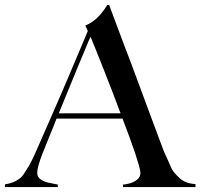

<svg xmlns="http://www.w3.org/2000/svg" viewBox="-52 -750 808 774"><path d="M-32 4V-7Q-8 -10 13 -21Q31 -32 34 -36Q38 -40 43.5 -48Q49 -56 57 -69Q73 -93 96 -146Q117 -193 143 -253Q169 -313 197 -377Q212 -412 231.5 -458Q251 -504 270 -549Q289 -594 302 -625L292 -647Q325 -661 347.5 -686Q370 -711 380 -730H388Q400 -698 415 -657.5Q430 -617 446 -575Q462 -533 476.5 -495Q491 -457 501 -429Q527 -360 550.5 -295.5Q574 -231 598 -168Q609 -137 619 -117Q624 -107 629 -95Q634 -83 640 -70Q648 -54 672 -32Q696 -10 736 -8V4H444V-6Q453 -6 470 -10.5Q487 -15 500.5 -25.5Q514 -36 514 -52Q514 -62 507.5 -85Q501 -108 493 -132Q483 -161 470 -197Q457 -233 442 -272H176Q169 -253 161.5 -235Q154 -217 147 -200Q140 -183 133 -165Q126 -147 119 -130Q98 -76 98 -54Q98 -37 111 -27.5Q124 -18 143.5 -13.5Q163 -9 181 -6V4ZM185 -293H434Q417 -338 400 -383Q383 -428 366 -470Q353 -504 337 -543Q321 -582 313 -602Q307 -590 294 -557.5Q281 -525 267 -493Q258 -471 243.5 -436Q229 -401 213.5 -363Q198 -325 185 -293Z"/></svg>

Font: Mulat Addis
Style: Regular
Weight: 400
Designer: Fasil fikreab
Version: Version 1.001; ttfautohint (v1.8.3)